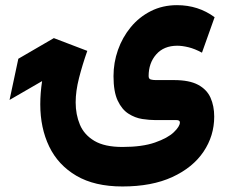

<svg xmlns="http://www.w3.org/2000/svg" viewBox="-20 -459 862 726"><path d="M442.9 246.1Q337.9 246.1 268.8 205.6Q199.7 165 166 95Q132.3 24.9 132.3 -64.5Q132.3 -106.9 139.2 -152.3L16.1 -81.1L49.3 -236.8L183.6 -314.9L310.1 -266.6Q291.5 -213.9 278.8 -164.1Q266.1 -114.3 266.1 -71.8Q266.1 -25.9 282.2 12.5Q298.3 50.8 336.9 73.7Q375.5 96.7 442.9 96.7Q518.1 96.7 566.2 79.8Q614.3 63 637.2 41Q660.2 19 660.2 3.9Q660.2 -4.9 647.5 -4.9H568.4Q545.4 -4.9 518.1 -9Q490.7 -13.2 465.8 -29.1Q440.9 -44.9 425 -78.6Q409.2 -112.3 409.2 -170.9Q409.2 -222.2 426 -270Q442.9 -317.9 474.4 -356.2Q505.9 -394.5 550.3 -417Q594.7 -439.5 649.4 -439.5Q729.5 -439.5 791.5 -394L743.7 -259.8Q716.8 -274.4 692.9 -280.3Q668.9 -286.1 650.4 -286.1Q599.6 -286.1 570.8 -253.4Q542 -220.7 542 -171.4Q542 -160.6 550.3 -158.4Q558.6 -156.2 568.4 -156.2H637.7Q695.8 -156.2 729 -138.4Q762.2 -120.6 776.1 -89.4Q790 -58.1 790 -18.1Q790 54.7 749.5 114.7Q709 174.8 631.6 210.4Q554.2 246.1 442.9 246.1Z"/></svg>

Font: Vazirmatn RD UI Black
Style: Regular
Weight: 900
Designer: Saber Rastikerdar
Foundry: Saber Rastikerdar
Version: Version 33.003